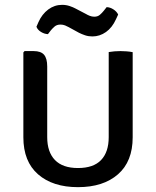

<svg xmlns="http://www.w3.org/2000/svg" viewBox="-20 -760 644 793"><path d="M528 -193Q528 -93 467.2 -40Q406.5 13 302 13Q198 13 137.2 -40Q76.5 -93 76.5 -193V-543.5L81.5 -549H119Q149 -549 162 -533.8Q175 -518.5 175 -485.5V-193.5Q175 -132 207 -99Q239 -66 302 -66Q366 -66 397.5 -99Q429 -132 429 -193.5V-545Q440 -547 453 -548Q466 -549 477 -549Q488 -549 502.2 -548Q516.5 -547 528 -544.5ZM263.5 -648Q257.5 -651.5 248.8 -655Q240 -658.5 230 -658.5Q214.5 -658.5 205 -650Q195.5 -641.5 189.5 -634L178 -619Q163.5 -619.5 149.5 -628Q135.5 -636.5 130.5 -649.5L139 -669Q153.5 -701.5 179.2 -720.8Q205 -740 236.5 -740Q253 -740 267.8 -735Q282.5 -730 291.5 -725L335.5 -702Q341 -698.5 350.2 -694.8Q359.5 -691 369.5 -691Q383.5 -691 392.5 -698.8Q401.5 -706.5 409 -716L420.5 -730.5Q435 -730 448.5 -721.2Q462 -712.5 468 -700L459 -680.5Q443.5 -646 417.8 -627.8Q392 -609.5 361.5 -609.5Q345.5 -609.5 331.5 -614.2Q317.5 -619 306.5 -624.5Z"/></svg>

Font: Signika Negative SC
Style: Regular
Weight: 400
Designer: Anna Giedryś
Foundry: Anna Giedryś
Version: Version 2.000; ttfautohint (v1.8.3) -l 8 -r 50 -G 200 -x 9 -